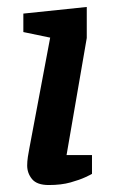

<svg xmlns="http://www.w3.org/2000/svg" viewBox="-20 -525 330 551"><path d="M120 6Q86 6 72 -11Q58 -28 58 -50Q58 -61 60 -75Q62 -89 64 -98L124 -417L47 -433V-486L229 -505V-416L171 -80H244V-26Q241 -24 225 -16.5Q209 -9 182.5 -1.5Q156 6 120 6Z"/></svg>

Font: Faustina SemiBold
Style: Italic
Weight: 600
Italic angle: -8°
Designer: Alfonso Garcia
Foundry: http://www.omnibus-type.com
Version: Version 1.200